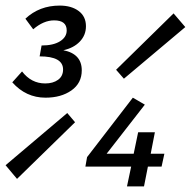

<svg xmlns="http://www.w3.org/2000/svg" viewBox="-54 -668 684 688"><path d="M109 -318Q39 -318 -10 -373L25 -412Q58 -369 108 -369Q136 -369 154 -382Q172 -395 172 -419Q172 -466 88 -466L95 -505Q137 -505 161 -520Q185 -535 185 -559Q185 -595 140 -595Q102 -595 65 -563L37 -601Q87 -648 160 -648Q202 -648 228 -628.5Q254 -609 254 -574Q254 -542 232 -519Q210 -496 173 -488Q239 -475 239 -416Q239 -370 202 -344Q165 -318 109 -318ZM7 -27 -34 -76 187 -263 215 -230ZM390 -386 362 -418 568 -620 610 -571ZM401 0 416 -71H252L258 -105L422 -318L465 -293L328 -117H425L441 -194H501L486 -117H535L525 -71H476L462 0Z"/></svg>

Font: TypoPRO Source Code Pro
Style: Italic
Weight: 500
Italic angle: -11°
Monospace: yes
Designer: Paul D. Hunt, Teo Tuominen
Foundry: Adobe Systems Incorporated
Version: Version 1.030;PS 1.0;hotconv 1.0.84;makeotf.lib2.5.63406